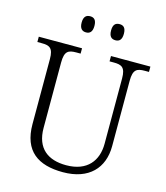

<svg xmlns="http://www.w3.org/2000/svg" viewBox="-131 -1005 962 1115"><g transform="rotate(15 350.0 -448.0)"><path d="M449 -809C471 -809 487 -821 487 -858C487 -895 471 -906 449 -906C426 -906 410 -895 410 -858C410 -821 426 -809 449 -809ZM272 -809C294 -809 310 -821 310 -858C310 -895 294 -906 272 -906C250 -906 233 -895 233 -858C233 -821 250 -809 272 -809ZM352 10C509 10 590 -79 590 -210V-603C590 -672 613 -682 660 -682H685V-714H448V-682H474C520 -682 544 -672 544 -605V-212C544 -111 487 -34 360 -34C251 -34 178 -86 178 -210V-603C178 -672 201 -682 248 -682H274V-714H14V-682H40C87 -682 110 -672 110 -605V-215C110 -52 203 10 352 10Z"/></g></svg>

Font: Noto Serif Bengali Light
Style: Regular
Weight: 300
Designer: Juan Bruce, Universal Thirst, Indian Type Foundry and the Monotype Design Team.
Foundry: Monotype Imaging Inc.
Version: Version 2.003